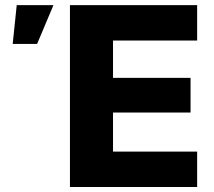

<svg xmlns="http://www.w3.org/2000/svg" viewBox="-20 -748 855 768"><path d="M259.8 0V-727.5H768.6V-585.9H432.1V-436.5H742.2V-297.9H432.1V-141.6H768.6V0ZM30.8 -572.3 46.9 -727.5H193.8L128.4 -572.3Z"/></svg>

Font: Inter 16pt ExtraBold
Style: Regular
Weight: 800
Version: Version 4.001;git-66647c0bb